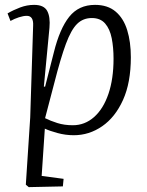

<svg xmlns="http://www.w3.org/2000/svg" viewBox="-20 -541 605 788"><path d="M116 -436Q118 -476 90 -476Q76 -476 57.5 -470Q39 -464 23 -455L11 -486Q35 -500 63 -510.5Q91 -521 120 -521Q160 -521 173.5 -496.5Q187 -472 183 -427L160 -186L165 -185L201 -326Q225 -423 264 -472Q303 -521 370 -521Q422 -521 454.5 -493.5Q487 -466 502 -417.5Q517 -369 517 -306Q517 -202 485 -131Q453 -60 399.5 -23Q346 14 283 14Q249 14 216 5Q183 -4 164 -13L151 181L241 193L238 224L98 227L86 217L104 -59ZM357 -467Q321 -467 296.5 -443Q272 -419 250.5 -361Q229 -303 203 -201L165 -56Q187 -45 215.5 -36Q244 -27 279 -27Q328 -27 366 -60.5Q404 -94 425 -155.5Q446 -217 446 -300Q446 -346 438.5 -384Q431 -422 411.5 -444.5Q392 -467 357 -467Z"/></svg>

Font: Literata 36pt Light
Style: Italic
Weight: 300
Italic angle: -2°
Designer: Latin by Veronika Burian and Jose Scaglione. Greek by Irene Vlachou. Cyrillic by Vera Evstafieva
Foundry: TypeTogether
Version: Version 3.002